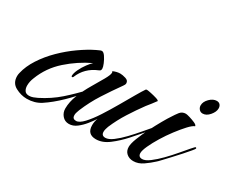

<svg xmlns="http://www.w3.org/2000/svg" viewBox="-70 -571 919 772"><g transform="rotate(30 390.0 -185.0)"><path d="M90 1Q63 1 37 -13Q11 -27 11 -59Q11 -63 11.5 -66.5Q12 -70 13 -74Q21 -109 44 -144.5Q67 -180 99 -211.5Q131 -243 166.5 -268Q202 -293 233 -308Q238 -310 245 -313.5Q252 -317 256 -317Q264 -317 272.5 -304.5Q281 -292 287 -277.5Q293 -263 293 -256Q293 -250 291 -247.5Q289 -245 284 -243Q230 -221 209 -169Q208 -166 205 -166Q201 -166 201 -170Q201 -182 209.5 -200Q218 -218 230 -234Q242 -250 250 -257Q193 -230 144.5 -187Q96 -144 73 -84Q65 -65 65 -46Q65 -33 71 -23.5Q77 -14 92 -14Q101 -14 110.5 -17.5Q120 -21 128 -25Q176 -49 214 -82.5Q252 -116 288 -155Q290 -157 291 -157Q292 -157 292 -155Q292 -152 290.5 -148.5Q289 -145 287 -143Q261 -110 225 -75Q189 -40 154 -17Q126 1 90 1Z M287 4Q268 4 256 -10Q244 -24 244 -43Q244 -74 257.5 -107.5Q271 -141 289.5 -172Q308 -203 321.5 -227Q335 -251 335 -261Q335 -266 332 -267Q350 -275 366 -275Q376 -275 391 -270.5Q406 -266 406 -253Q406 -249 404 -245.5Q402 -242 400 -239Q370 -197 343 -155Q316 -113 296 -65Q294 -59 291.5 -52Q289 -45 289 -38Q289 -21 306 -21Q321 -21 341 -42.5Q361 -64 382 -96.5Q403 -129 423.5 -164.5Q444 -200 460.5 -228.5Q477 -257 486 -270Q487 -272 492 -272Q496 -272 510.5 -269Q525 -266 538 -262Q551 -258 551 -254Q551 -253 550 -253Q543 -243 535 -233Q527 -223 519 -213Q494 -179 470.5 -142Q447 -105 430 -65Q428 -59 426 -52.5Q424 -46 424 -39Q424 -21 442 -21Q457 -21 477 -36Q497 -51 518 -73Q539 -95 558 -117.5Q577 -140 590 -155Q603 -170 605 -170Q609 -170 609 -166Q609 -165 600.5 -154.5Q592 -144 582.5 -134Q573 -124 571 -121Q553 -100 527 -71Q501 -42 471.5 -19.5Q442 3 412 3Q371 3 371 -39Q371 -56 377 -71Q368 -57 354 -39.5Q340 -22 323 -9Q306 4 287 4Z M732 -301Q722 -301 715.5 -308.5Q709 -316 709 -326Q709 -343 724.5 -358.5Q740 -374 757 -374Q767 -374 772.5 -367.5Q778 -361 778 -351Q778 -335 763.5 -318Q749 -301 732 -301ZM586 4Q567 4 554.5 -7Q542 -18 542 -37Q542 -52 552 -78Q562 -104 577 -134Q592 -164 606.5 -189.5Q621 -215 630 -228Q638 -241 648 -254Q658 -267 675 -267Q680 -267 693.5 -263Q707 -259 719.5 -253.5Q732 -248 732 -242Q721 -238 704 -219.5Q687 -201 668 -176Q649 -151 632.5 -124Q616 -97 605.5 -74Q595 -51 595 -39Q595 -21 613 -21Q627 -21 647 -36Q667 -51 688.5 -73Q710 -95 729 -117.5Q748 -140 761 -155Q774 -170 776 -170Q780 -170 780 -166Q780 -164 770 -152Q760 -140 744.5 -122.5Q729 -105 712.5 -87.5Q696 -70 684 -57Q672 -44 668 -41Q652 -26 630.5 -11Q609 4 586 4Z"/></g></svg>

Font: Caramel
Style: Regular
Weight: 400
Designer: Robert E. Leuschke
Foundry: Robert E. Leuschke
Version: Version 1.010